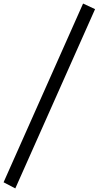

<svg xmlns="http://www.w3.org/2000/svg" viewBox="-20 -906 550 1071"><path d="M0 110.8 443.4 -886.2 510.3 -855 65.4 145Z"/></svg>

Font: Modern Antiqua
Style: Regular
Weight: 500
Version: Version 1.0